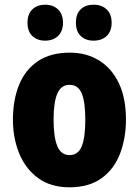

<svg xmlns="http://www.w3.org/2000/svg" viewBox="-20 -787 592 817"><path d="M516 -278Q516 -201 491.5 -135Q467 -69 413.5 -29.5Q360 10 275 10Q196 10 142.5 -29Q89 -68 62 -133.5Q35 -199 35 -278Q35 -361 61 -425.5Q87 -490 141 -526.5Q195 -563 277 -563Q348 -563 402 -529.5Q456 -496 486 -432.5Q516 -369 516 -278ZM208 -277Q208 -203 224 -165Q240 -127 276 -127Q313 -127 328 -165Q343 -203 343 -278Q343 -352 328 -389Q313 -426 276 -426Q240 -426 224 -389Q208 -352 208 -277ZM97 -690Q97 -728 118 -747.5Q139 -767 172 -767Q206 -767 227 -747Q248 -727 248 -690Q248 -654 227 -634Q206 -614 172 -614Q139 -614 118 -633.5Q97 -653 97 -690ZM303 -690Q303 -728 323.5 -747.5Q344 -767 378 -767Q413 -767 434 -747Q455 -727 455 -690Q455 -654 434 -634Q413 -614 378 -614Q344 -614 323.5 -634Q303 -654 303 -690Z"/></svg>

Font: Noto Sans Gujarati UI Condensed Black
Style: Regular
Weight: 900
Width: 3
Designer: Jelle Bosma - Monotype Design Team, Universal Thirst
Foundry: Monotype Imaging Inc.
Version: Version 2.106; ttfautohint (v1.8.4.7-5d5b)